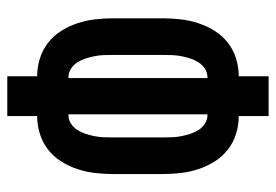

<svg xmlns="http://www.w3.org/2000/svg" viewBox="-138 -638 775 540"><g transform="rotate(90 250.0 -367.5)"><path d="M194 0V-84Q169 -84 144.5 -91.5Q120 -99 100 -114.5Q80 -130 66.5 -151.5Q53 -173 45 -197Q37 -221 34 -246.5Q31 -272 31 -297V-438Q31 -463 34 -488.5Q37 -514 45 -538Q53 -562 66.5 -583.5Q80 -605 100 -620.5Q120 -636 144.5 -643.5Q169 -651 194 -651V-735H306V-651Q331 -651 355.5 -643.5Q380 -636 400 -620.5Q420 -605 433.5 -583.5Q447 -562 455 -538Q463 -514 466 -488.5Q469 -463 469 -438V-297Q469 -272 466 -246.5Q463 -221 455 -197Q447 -173 433.5 -151.5Q420 -130 400 -114.5Q380 -99 355.5 -91.5Q331 -84 306 -84V0ZM197 -172H199V-563H197Q184 -563 173 -556Q162 -549 155 -538Q148 -527 144 -514.5Q140 -502 137.5 -489.5Q135 -477 134.5 -464Q134 -451 134 -438V-297Q134 -284 134.5 -271Q135 -258 137.5 -245.5Q140 -233 144 -220.5Q148 -208 155 -197Q162 -186 173 -179Q184 -172 197 -172ZM301 -172H303Q316 -172 327 -179Q338 -186 345 -197Q352 -208 356 -220.5Q360 -233 362.5 -245.5Q365 -258 365.5 -271Q366 -284 366 -297V-438Q366 -451 365.5 -464Q365 -477 362.5 -489.5Q360 -502 356 -514.5Q352 -527 345 -538Q338 -549 327 -556Q316 -563 303 -563H301Z"/></g></svg>

Font: Iosevka Term
Style: Bold
Weight: 700
Monospace: yes
Designer: Belleve Invis
Foundry: Belleve Invis
Version: Version 30.0.1